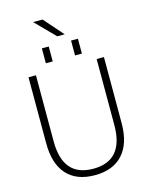

<svg xmlns="http://www.w3.org/2000/svg" viewBox="-153 -1168 980 1271"><g transform="rotate(-15 336.5 -532.5)"><path d="M332 -943 202 -1075H267L383 -943ZM213 -790V-892H260V-790ZM413 -790V-892H460V-790ZM545 -730H595V-278Q595 -138 528 -64Q461 10 336 10Q211 10 144.5 -63.5Q78 -137 78 -278V-730H129V-277Q129 -34 337 -34Q545 -34 545 -277Z"/></g></svg>

Font: M PLUS 1p Light
Style: Regular
Weight: 300
Version: Version 1.061